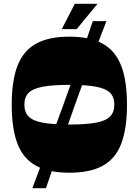

<svg xmlns="http://www.w3.org/2000/svg" viewBox="-20 -904 734 1016"><path d="M347 10Q238 10 170.5 -27Q103 -64 72.5 -143.5Q42 -223 42 -350Q42 -478 73 -557Q104 -636 171 -673Q238 -710 347 -710Q456 -710 523 -673Q590 -636 621 -557Q652 -478 652 -350Q652 -223 621.5 -143.5Q591 -64 524 -27Q457 10 347 10ZM347 -245Q437 -245 489 -255Q541 -265 563 -288Q585 -311 585 -350Q585 -390 563 -412.5Q541 -435 489 -445Q437 -455 347 -455Q258 -455 205.5 -445Q153 -435 131 -412.5Q109 -390 109 -350Q109 -311 131 -288Q153 -265 205.5 -255Q258 -245 347 -245ZM151 92Q190 -10 232 -122.5Q274 -235 315.5 -350Q357 -465 397 -577.5Q437 -690 471 -792H543Q503 -690 460.5 -577.5Q418 -465 377 -350Q336 -235 297 -122.5Q258 -10 223 92ZM307 -750 376 -884H496L386 -750Z"/></svg>

Font: Ojuju ExtraBold
Style: Regular
Weight: 800
Designer: Chisaokwu Joboson, Mirko Velimirovic
Foundry: Udi Foundry
Version: Version 1.000